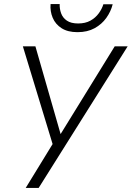

<svg xmlns="http://www.w3.org/2000/svg" viewBox="-20 -929 651 949"><path d="M611 -700H547L259 -233L290 -230L155 -700H93L240 -217L107 0H171ZM230 -909Q227 -873 240.5 -841Q254 -809 284.5 -789.5Q315 -770 363 -770Q412 -770 447.5 -789.5Q483 -809 505.5 -840.5Q528 -872 537 -908H491Q484 -885 468 -863Q452 -841 427 -827Q402 -813 366 -813Q331 -813 310.5 -827Q290 -841 282 -863.5Q274 -886 275 -909Z"/></svg>

Font: Jost Light
Style: Italic
Weight: 300
Italic angle: -5°
Version: Version 3.710